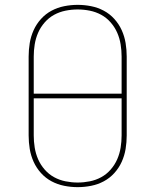

<svg xmlns="http://www.w3.org/2000/svg" viewBox="-20 -763 640 791"><path d="M300 8Q272 8 244.5 2.5Q217 -3 192.5 -16Q168 -29 149 -50Q130 -71 118.5 -96.5Q107 -122 102.5 -149.5Q98 -177 98 -205V-530Q98 -558 102.5 -585.5Q107 -613 118.5 -638.5Q130 -664 149 -685Q168 -706 192.5 -719Q217 -732 244.5 -737.5Q272 -743 300 -743Q328 -743 355.5 -737.5Q383 -732 407.5 -719Q432 -706 451 -685Q470 -664 481.5 -638.5Q493 -613 497.5 -585.5Q502 -558 502 -530V-205Q502 -177 497.5 -149.5Q493 -122 481.5 -96.5Q470 -71 451 -50Q432 -29 407.5 -16Q383 -3 355.5 2.5Q328 8 300 8ZM119 -377H481V-530Q481 -555 477 -580Q473 -605 463 -628Q453 -651 436 -670.5Q419 -690 397 -702Q375 -714 350 -719Q325 -724 300 -724Q275 -724 250 -719Q225 -714 203 -702Q181 -690 164 -670.5Q147 -651 137 -628Q127 -605 123 -580Q119 -555 119 -530ZM300 -11Q325 -11 350 -16Q375 -21 397 -33Q419 -45 436 -64.5Q453 -84 463 -107Q473 -130 477 -155Q481 -180 481 -205V-358H119V-205Q119 -180 123 -155Q127 -130 137 -107Q147 -84 164 -64.5Q181 -45 203 -33Q225 -21 250 -16Q275 -11 300 -11Z"/></svg>

Font: Iosevka HT Thin Extended
Style: Regular
Weight: 100
Width: 7
Monospace: yes
Designer: Belleve Invis
Foundry: Belleve Invis
Version: Version 32.3.0; ttfautohint (v1.8.4)